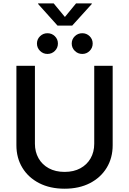

<svg xmlns="http://www.w3.org/2000/svg" viewBox="-20 -1123 776 1154"><path d="M368.2 11.2Q280.8 11.2 215.6 -22.2Q150.4 -55.7 114.5 -114.7Q78.6 -173.8 78.6 -250V-727.5H189.9V-258.8Q189.9 -210 211.7 -171.6Q233.4 -133.3 273.4 -111.6Q313.5 -89.8 368.2 -89.8Q423.3 -89.8 463.1 -111.6Q502.9 -133.3 524.7 -171.6Q546.4 -210 546.4 -258.8V-727.5H657.2V-250Q657.2 -173.8 621.3 -114.7Q585.4 -55.7 520.5 -22.2Q455.6 11.2 368.2 11.2ZM474.6 -798.8Q448.2 -798.8 429.7 -817.1Q411.1 -835.4 411.1 -861.3Q411.1 -887.2 429.7 -905.3Q448.2 -923.3 474.6 -923.3Q500.5 -923.3 518.8 -905.3Q537.1 -887.2 537.1 -861.3Q537.1 -835.4 518.8 -817.1Q500.5 -798.8 474.6 -798.8ZM265.1 -798.8Q239.3 -798.8 220.7 -817.1Q202.1 -835.4 202.1 -861.3Q202.1 -887.2 220.7 -905.3Q239.3 -923.3 265.1 -923.3Q291.5 -923.3 309.8 -905.3Q328.1 -887.2 328.1 -861.3Q328.1 -835.4 309.8 -817.1Q291.5 -798.8 265.1 -798.8ZM302.7 -1102.5 370.1 -1021 437 -1102.5H531.7V-1099.1L414.1 -969.2H325.7L209 -1099.1V-1102.5Z"/></svg>

Font: Inter 16pt Medium
Style: Regular
Weight: 500
Version: Version 4.001;git-66647c0bb